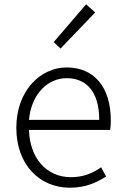

<svg xmlns="http://www.w3.org/2000/svg" viewBox="-20 -861 578 894"><path d="M305 13C381 13 431 -12 474 -39L451 -82C411 -54 367 -36 310 -36C195 -36 118 -127 115 -256H493C495 -270 496 -285 496 -299C496 -455 419 -547 290 -547C170 -547 56 -440 56 -266C56 -91 167 13 305 13ZM115 -303C126 -425 204 -497 290 -497C384 -497 442 -432 442 -303ZM262 -635 423 -803 381 -841 230 -665Z"/></svg>

Font: Noto Sans CJK SC Light
Style: Regular
Weight: 300
Designer: Ryoko NISHIZUKA 西塚涼子 (kana, bopomofo & ideographs); Paul D. Hunt (Latin, Greek & Cyrillic); Sandoll Communications 산돌커뮤니
Foundry: Adobe
Version: Version 2.004;hotconv 1.0.118;makeotfexe 2.5.65603